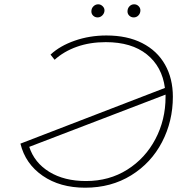

<svg xmlns="http://www.w3.org/2000/svg" viewBox="-20 -869 856 893"><path d="M784 -419Q784 -305 733.5 -208Q683 -111 590 -53.5Q497 4 376 4Q259 4 178.5 -51.5Q98 -107 75 -201L747 -460Q734 -559 663 -616Q592 -673 472 -673Q398 -673 337.5 -651.5Q277 -630 234 -591L215 -615Q259 -656 328 -680Q397 -704 475 -704Q572 -704 641.5 -668.5Q711 -633 747.5 -568.5Q784 -504 784 -419ZM750 -418V-429L116 -186Q140 -112 209.5 -69.5Q279 -27 380 -27Q488 -27 572 -80Q656 -133 703 -222.5Q750 -312 750 -418ZM405 -816Q405 -830 414.5 -839.5Q424 -849 437 -849Q448 -849 457 -840.5Q466 -832 466 -821Q466 -808 456.5 -798Q447 -788 434 -788Q422 -788 413.5 -796Q405 -804 405 -816ZM573 -816Q573 -830 582 -839.5Q591 -849 604 -849Q616 -849 624.5 -840.5Q633 -832 633 -821Q633 -807 624 -797.5Q615 -788 602 -788Q590 -788 581.5 -796Q573 -804 573 -816Z"/></svg>

Font: Montserrat Alternates ExLight
Style: Italic
Weight: 275
Italic angle: -11.3°
Designer: Julieta Ulanovsky
Foundry: Julieta Ulanovsky
Version: Version 7.200